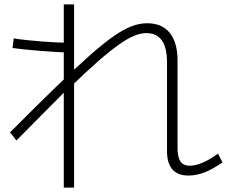

<svg xmlns="http://www.w3.org/2000/svg" viewBox="-20 -798 1040 876"><path d="M840 3Q791 3 766.5 -25Q742 -53 742 -108V-513Q742 -580 718.5 -613.5Q695 -647 648 -647Q622 -647 592.5 -635Q563 -623 522.5 -594.5Q482 -566 426 -517Q370 -468 294 -394H290Q243 -347 184.5 -288Q126 -229 55 -157L26 -194Q148 -317 237.5 -403.5Q327 -490 391 -546.5Q455 -603 501 -634.5Q547 -666 582.5 -679Q618 -692 651 -692Q719 -692 754.5 -648Q790 -604 790 -522V-124Q790 -95 796 -77Q802 -59 814 -50.5Q826 -42 846 -42Q871 -42 902.5 -55Q934 -68 975 -97L995 -57Q949 -25 912 -11Q875 3 840 3ZM271 58V-778H318V58ZM289 -559Q266 -559 232.5 -561Q199 -563 162 -566Q125 -569 92 -572.5Q59 -576 37 -579L43 -623Q65 -619 98 -615.5Q131 -612 167 -609Q203 -606 236.5 -604.5Q270 -603 293 -603Z"/></svg>

Font: M PLUS 2 Thin Light
Style: Regular
Weight: 300
Version: Version 1.001